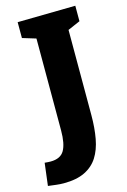

<svg xmlns="http://www.w3.org/2000/svg" viewBox="-187 -769 667 1006"><g transform="rotate(-15 146.5 -265.5)"><path d="M14 -702 328 -707V-623L243 -586L261 -620V-132Q261 -62 250.5 -5Q240 52 214.5 92Q189 132 144 154Q99 176 30 176Q10 176 -10.5 173.5Q-31 171 -55 168L-40 46Q-30 47 -22.5 47.5Q-15 48 -8 48Q46 48 66.5 12.5Q87 -23 87 -95V-620L106 -588L14 -616Z"/></g></svg>

Font: Bitter Thin ExtraBold
Style: Regular
Weight: 800
Version: Version 3.020